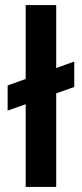

<svg xmlns="http://www.w3.org/2000/svg" viewBox="-20 -735 322 755"><path d="M10 -300V-399L272 -493V-393ZM81 0V-715H201V0Z"/></svg>

Font: DM Sans 28pt SemiBold
Style: Regular
Weight: 600
Version: Version 4.004;gftools[0.9.30]